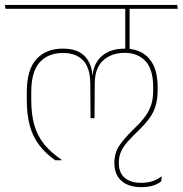

<svg xmlns="http://www.w3.org/2000/svg" viewBox="-36 -646 738 774"><path d="M599.5 -283.5V-292L581.5 -290.5V-281.5Q581.5 -250 574.2 -225.8Q567 -201.5 551.2 -179.2Q535.5 -157 509 -131.5Q466.5 -90.5 445.8 -60.2Q425 -30 425 11Q425 43 438.2 64.8Q451.5 86.5 475.8 97.5Q500 108.5 533 108.5Q558.5 108.5 578.8 102.8Q599 97 614 85L616 64.5Q597.5 78.5 577.2 84.8Q557 91 533 91Q491 91 467 71Q443 51 443 10.5Q443 -15 452 -35Q461 -55 478.8 -75Q496.5 -95 522.5 -120Q550.5 -147 567.5 -171Q584.5 -195 592 -221.8Q599.5 -248.5 599.5 -283.5ZM403 -610.5H590.5L587.5 -625.5H399.5ZM486 -615.5H469V-487L486 -487.5ZM-13.5 -610.5H681L678 -626H-16.5ZM486.5 -614.5H469V-444.5H486.5ZM72 -242.5Q72 -184 84 -139.8Q96 -95.5 121.5 -61.8Q147 -28 186.5 0H213V-1.5Q168 -32 141 -66Q114 -100 102 -143Q90 -186 90 -243.5V-274.5Q90 -357.5 124.2 -395Q158.5 -432.5 218 -432.5Q270.5 -432.5 299 -402.5Q327.5 -372.5 328 -309L329 -169.5H345L346 -309.5Q346.5 -373 380.5 -403Q414.5 -433 467 -433Q519 -433 550.2 -399.8Q581.5 -366.5 581.5 -294.5V-288.5L599.5 -290V-295Q599.5 -347.5 583.2 -381.8Q567 -416 537.2 -433Q507.5 -450 467 -450Q412 -450 377.8 -422.8Q343.5 -395.5 338 -346H336.5Q331.5 -395.5 302.2 -422.8Q273 -450 217.5 -450Q150 -450 111 -407.8Q72 -365.5 72 -275Z"/></svg>

Font: Anek Devanagari Thin
Style: Regular
Weight: 250
Designer: Kailash Malviya (Devanagari) & Yesha Goshar (Latin)
Foundry: Ek Type
Version: Version 1.003